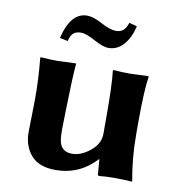

<svg xmlns="http://www.w3.org/2000/svg" viewBox="-75 -703 740 782"><g transform="rotate(10 295.5 -311.5)"><path d="M349.1 -590.8Q366.2 -590.8 377.7 -599.4Q389.2 -607.9 397.9 -632.8L430.2 -624Q418.9 -575.2 393.1 -546.1Q367.2 -517.1 330.1 -517.1Q309.1 -517.1 270.5 -538.1Q231.9 -559.1 211.9 -559.1Q190.9 -559.1 179.9 -549.6Q168.9 -540 163.1 -516.1L129.9 -522.9Q155.8 -631.8 224.1 -631.8Q249 -631.8 287.1 -611.3Q325.2 -590.8 349.1 -590.8ZM372.1 -64Q303.2 10.3 204.1 9.8Q135.3 9.8 102.5 -29.1Q69.8 -67.9 70.8 -126L73.2 -249Q74.2 -338.9 64.9 -429.2L66.9 -432.1Q103 -429.2 137.2 -429.2L211.9 -432.1L212.9 -429.2Q208 -376 205.1 -249L203.1 -159.2Q202.1 -103 217 -85Q231.9 -66.9 259.8 -66.9Q296.9 -66.9 334.5 -97.4Q372.1 -127.9 372.1 -168.9V-249Q372.1 -373 365.2 -429.2L367.2 -432.1Q401.4 -429.2 435.1 -429.2L512.2 -432.1L513.2 -429.2Q504.4 -376 503.9 -249V-191.9Q503.9 -90.8 521 0L519 2.9Q499 0 445.3 0Q410.6 0 388.2 2.9Q379.4 2.9 378.9 0L374 -64Z"/></g></svg>

Font: Linux Biolinum
Style: Bold
Weight: 700
Designer: Philipp H. Poll
Foundry: Philipp H. Poll
Version: Version 1.3.2 ; ttfautohint (v0.9)